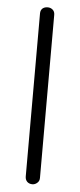

<svg xmlns="http://www.w3.org/2000/svg" viewBox="-54 -764 339 813"><g transform="rotate(5 115.5 -358.0)"><path d="M85 -706.1V-12.7Q85 1 93.8 9.8Q102.5 17.6 115.2 17.6Q127 17.6 135.7 9.8Q145.5 2 145.5 -11.7V-705.1Q145.5 -719.7 135.7 -727.5Q127 -734.4 115.2 -734.4Q102.5 -734.4 93.8 -727.5Q85 -719.7 85 -706.1Z"/></g></svg>

Font: Gulim
Style: Regular
Weight: 400
Version: Version 2.21